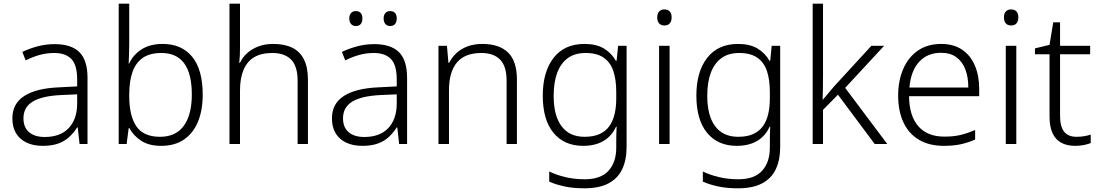

<svg xmlns="http://www.w3.org/2000/svg" viewBox="-20 -780 5953 1040"><path d="M276 -541Q366 -541 410 -497.5Q454 -454 454 -358V0H411L401 -90H398Q379 -60 354.5 -37.5Q330 -15 295.5 -2.5Q261 10 212 10Q161 10 124 -7.5Q87 -25 67 -58Q47 -91 47 -139Q47 -219 112 -260.5Q177 -302 301 -307L398 -312V-349Q398 -428 366.5 -460.5Q335 -493 274 -493Q233 -493 195 -482.5Q157 -472 119 -453L101 -499Q139 -517 183.5 -529Q228 -541 276 -541ZM308 -265Q207 -260 157 -229.5Q107 -199 107 -139Q107 -90 137.5 -64Q168 -38 222 -38Q306 -38 351.5 -85.5Q397 -133 398 -217V-269Z M680 -550Q680 -521 679 -489Q678 -457 677 -436H680Q700 -482 746 -512Q792 -542 861 -542Q964 -542 1021 -472.5Q1078 -403 1078 -267Q1078 -183 1052.5 -121Q1027 -59 977 -24.5Q927 10 853 10Q786 10 744 -18Q702 -46 681 -86H677L666 0H623V-760H680ZM854 -493Q792 -493 754 -467Q716 -441 698 -391Q680 -341 680 -267V-260Q680 -153 718.5 -96Q757 -39 847 -39Q932 -39 975.5 -98.5Q1019 -158 1019 -268Q1019 -380 978 -436.5Q937 -493 854 -493Z M1280 -517Q1280 -496 1279 -477.5Q1278 -459 1276 -440H1280Q1294 -470 1319 -492.5Q1344 -515 1379.5 -528.5Q1415 -542 1460 -542Q1521 -542 1563 -521.5Q1605 -501 1626.5 -458Q1648 -415 1648 -348V0H1592V-344Q1592 -421 1557 -457Q1522 -493 1455 -493Q1396 -493 1357.5 -470.5Q1319 -448 1299.5 -402.5Q1280 -357 1280 -290V0H1223V-760H1280Z M2007 -541Q2097 -541 2141 -497.5Q2185 -454 2185 -358V0H2142L2132 -90H2129Q2110 -60 2085.5 -37.5Q2061 -15 2026.5 -2.5Q1992 10 1943 10Q1892 10 1855 -7.5Q1818 -25 1798 -58Q1778 -91 1778 -139Q1778 -219 1843 -260.5Q1908 -302 2032 -307L2129 -312V-349Q2129 -428 2097.5 -460.5Q2066 -493 2005 -493Q1964 -493 1926 -482.5Q1888 -472 1850 -453L1832 -499Q1870 -517 1914.5 -529Q1959 -541 2007 -541ZM2039 -265Q1938 -260 1888 -229.5Q1838 -199 1838 -139Q1838 -90 1868.5 -64Q1899 -38 1953 -38Q2037 -38 2082.5 -85.5Q2128 -133 2129 -217V-269ZM1872 -680Q1872 -699 1881.5 -709.5Q1891 -720 1907 -720Q1925 -720 1934 -709.5Q1943 -699 1943 -680Q1943 -661 1934 -650Q1925 -639 1907 -639Q1891 -639 1881.5 -650Q1872 -661 1872 -680ZM2058 -680Q2058 -699 2067.5 -709.5Q2077 -720 2093 -720Q2111 -720 2120 -709.5Q2129 -699 2129 -680Q2129 -661 2120 -650Q2111 -639 2093 -639Q2077 -639 2067.5 -650Q2058 -661 2058 -680Z M2593 -542Q2684 -542 2732 -495.5Q2780 -449 2780 -348V0H2724V-344Q2724 -421 2689 -457Q2654 -493 2587 -493Q2499 -493 2455.5 -442Q2412 -391 2412 -290V0H2355V-532H2401L2409 -440H2413Q2428 -470 2453 -493Q2478 -516 2513 -529Q2548 -542 2593 -542Z M3146 -542Q3209 -542 3250 -518Q3291 -494 3316 -451H3320L3328 -532H3374V17Q3374 86 3350.5 136Q3327 186 3276.5 213Q3226 240 3145 240Q3085 240 3038.5 230Q2992 220 2955 204V149Q2992 167 3041 179Q3090 191 3147 191Q3235 191 3276.5 144.5Q3318 98 3318 20V-11Q3318 -32 3318.5 -53.5Q3319 -75 3320 -94H3317Q3294 -43 3249 -16.5Q3204 10 3139 10Q3036 10 2978 -60.5Q2920 -131 2920 -262Q2920 -391 2978.5 -466.5Q3037 -542 3146 -542ZM3152 -493Q3094 -493 3056 -465.5Q3018 -438 2998.5 -386.5Q2979 -335 2979 -261Q2979 -153 3022 -96Q3065 -39 3146 -39Q3196 -39 3229 -54.5Q3262 -70 3281.5 -98Q3301 -126 3309.5 -164Q3318 -202 3318 -246V-281Q3318 -349 3302 -396Q3286 -443 3249.5 -468Q3213 -493 3152 -493Z M3607 -532V0H3550V-532ZM3579 -729Q3598 -729 3608 -717.5Q3618 -706 3618 -686Q3618 -665 3608 -653.5Q3598 -642 3579 -642Q3560 -642 3550 -653.5Q3540 -665 3540 -686Q3540 -706 3550 -717.5Q3560 -729 3579 -729Z M3978 -542Q4041 -542 4082 -518Q4123 -494 4148 -451H4152L4160 -532H4206V17Q4206 86 4182.5 136Q4159 186 4108.5 213Q4058 240 3977 240Q3917 240 3870.5 230Q3824 220 3787 204V149Q3824 167 3873 179Q3922 191 3979 191Q4067 191 4108.5 144.5Q4150 98 4150 20V-11Q4150 -32 4150.5 -53.5Q4151 -75 4152 -94H4149Q4126 -43 4081 -16.5Q4036 10 3971 10Q3868 10 3810 -60.5Q3752 -131 3752 -262Q3752 -391 3810.5 -466.5Q3869 -542 3978 -542ZM3984 -493Q3926 -493 3888 -465.5Q3850 -438 3830.5 -386.5Q3811 -335 3811 -261Q3811 -153 3854 -96Q3897 -39 3978 -39Q4028 -39 4061 -54.5Q4094 -70 4113.5 -98Q4133 -126 4141.5 -164Q4150 -202 4150 -246V-281Q4150 -349 4134 -396Q4118 -443 4081.5 -468Q4045 -493 3984 -493Z M4438 -374Q4438 -342 4437.5 -307.5Q4437 -273 4436 -240H4437Q4446 -250 4456.5 -262.5Q4467 -275 4477.5 -288Q4488 -301 4498 -312L4700 -532H4769L4558 -304L4786 0H4718L4519 -267L4438 -185V0H4382V-760H4438Z M5078 -542Q5146 -542 5192 -510.5Q5238 -479 5261 -424Q5284 -369 5284 -298V-259H4904Q4905 -153 4954 -96.5Q5003 -40 5095 -40Q5144 -40 5181 -48.5Q5218 -57 5262 -76V-24Q5223 -7 5183.5 1.5Q5144 10 5093 10Q5013 10 4957.5 -23Q4902 -56 4873.5 -117.5Q4845 -179 4845 -262Q4845 -343 4872.5 -406.5Q4900 -470 4952 -506Q5004 -542 5078 -542ZM5077 -494Q5004 -494 4959 -445.5Q4914 -397 4906 -306H5225Q5225 -362 5209 -404Q5193 -446 5160.5 -470Q5128 -494 5077 -494Z M5485 -532V0H5428V-532ZM5457 -729Q5476 -729 5486 -717.5Q5496 -706 5496 -686Q5496 -665 5486 -653.5Q5476 -642 5457 -642Q5438 -642 5428 -653.5Q5418 -665 5418 -686Q5418 -706 5428 -717.5Q5438 -729 5457 -729Z M5811 -39Q5834 -39 5854 -42.5Q5874 -46 5888 -51V-5Q5873 1 5851 5.5Q5829 10 5804 10Q5760 10 5729 -6.5Q5698 -23 5681.5 -58Q5665 -93 5665 -148V-486H5586V-518L5665 -537L5685 -659H5722V-532H5885V-486H5722V-151Q5722 -96 5743.5 -67.5Q5765 -39 5811 -39Z"/></svg>

Font: Noto Sans Thai Light
Style: Regular
Weight: 300
Designer: Monotype Design Team
Foundry: Monotype Imaging Inc.
Version: Version 2.001